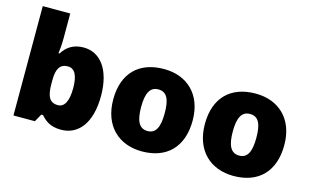

<svg xmlns="http://www.w3.org/2000/svg" viewBox="-91 -1019 2100 1289"><g transform="rotate(15 958.5 -375.0)"><path d="M257 -588V-760H66V0H215L245 -54H257C285 -23 320 10 398 10C518 10 600 -89 600 -278C600 -463 519 -563 404 -563C329 -563 285 -527 257 -482H250C254 -513 257 -549 257 -588ZM334 -413C383 -413 406 -368 406 -280C406 -191 381 -144 336 -144C277 -144 257 -185 257 -271V-298C257 -377 281 -413 334 -413Z M1237 -278C1237 -461 1122 -563 963 -563C790 -563 685 -461 685 -278C685 -93 800 10 960 10C1132 10 1237 -93 1237 -278ZM879 -278C879 -372 903 -421 961 -421C1021 -421 1043 -372 1043 -278C1043 -183 1021 -132 962 -132C902 -132 879 -183 879 -278Z M1874 -278C1874 -461 1759 -563 1600 -563C1427 -563 1322 -461 1322 -278C1322 -93 1437 10 1597 10C1769 10 1874 -93 1874 -278ZM1516 -278C1516 -372 1540 -421 1598 -421C1658 -421 1680 -372 1680 -278C1680 -183 1658 -132 1599 -132C1539 -132 1516 -183 1516 -278Z"/></g></svg>

Font: Noto Sans Kannada Black
Style: Regular
Weight: 900
Designer: Jelle Bosma - Monotype Design Team
Foundry: Monotype Imaging Inc.
Version: Version 2.005